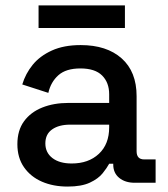

<svg xmlns="http://www.w3.org/2000/svg" viewBox="-20 -673 617 707"><path d="M229 14Q176 14 134.5 -4Q93 -22 68.5 -57Q44 -92 44 -142Q44 -193 68.5 -226.5Q93 -260 135.5 -277Q178 -294 232 -294H382V-326Q382 -369 356 -395Q330 -421 276 -421Q223 -421 195 -396Q167 -371 158 -331L62 -362Q74 -402 100.5 -434.5Q127 -467 171 -487Q215 -507 277 -507Q373 -507 428 -458Q483 -409 483 -319V-116Q483 -86 511 -86H553V0H476Q441 0 419 -18Q397 -36 397 -67V-70H382Q374 -55 358 -35Q342 -15 311 -0.5Q280 14 229 14ZM244 -71Q306 -71 344 -106.5Q382 -142 382 -204V-214H238Q197 -214 172 -196.5Q147 -179 147 -145Q147 -111 173 -91Q199 -71 244 -71ZM122 -570V-653H440V-570Z"/></svg>

Font: Space Grotesk Light Medium
Style: Regular
Weight: 500
Version: Version 2.000